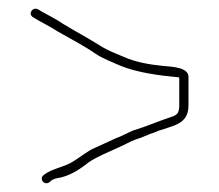

<svg xmlns="http://www.w3.org/2000/svg" viewBox="-20 -466 499 437"><path d="M92 -51C96 -55 102 -59 108 -60C137 -64 161 -80 181 -96C203 -111 226 -119 251 -131C265 -137 276 -144 290 -149C302 -152 319 -161 330 -164C339 -167 338 -168 346 -170C378 -181 409 -185 409 -226V-291C409 -313 372 -314 351 -316C319 -319 288 -325 263 -336C244 -344 225 -351 208 -362C181 -379 151 -395 123 -412C106 -424 82 -435 66 -445C54 -451 43 -434 55 -427C72 -416 94 -406 112 -394C140 -378 171 -362 197 -344C213 -333 237 -324 255 -316C292 -301 342 -294 387 -290C387 -289 387 -289 388 -289V-226C388 -209 383 -204 370 -200C340 -190 313 -178 283 -169C269 -163 257 -156 243 -151C229 -145 209 -135 195 -129C180 -123 158 -105 144 -97C124 -85 97 -82 80 -68C68 -60 80 -43 92 -51Z"/></svg>

Font: Electronic
Style: Thn
Weight: 100
Version: Version 1.011